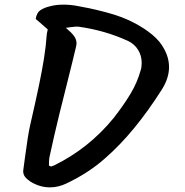

<svg xmlns="http://www.w3.org/2000/svg" viewBox="-20 -760 799 828"><path d="M196 48Q151 48 111 23Q96 13 88 2.5Q80 -8 80 -22L81 -31L88 -83Q94 -129 99.5 -163.5Q105 -198 110 -220L115 -242Q135 -329 148 -391.5Q161 -454 169.5 -506.5Q178 -559 182 -615L186 -633L161 -655Q152 -663 145.5 -668.5Q139 -674 134 -678Q138 -705 154 -716Q170 -727 196 -733Q221 -740 254 -740Q284 -740 315 -734Q404 -718 472 -697Q540 -676 599 -638Q619 -625 636.5 -610.5Q654 -596 668 -579Q709 -526 709 -471Q709 -423 678 -374Q560 -188 435 -79Q397 -45 355 -18Q313 9 267 31Q231 48 196 48ZM201 -42 214 -47Q363 -120 470 -251Q513 -306 542.5 -355Q572 -404 587 -458Q591 -470 591 -489Q591 -520 575.5 -545Q560 -570 533 -583Q483 -606 429.5 -621.5Q376 -637 318 -645Q308 -646 286 -643L264 -640Q288 -620 299 -605Q310 -590 310 -573Q310 -571 309.5 -567.5Q309 -564 308 -559Q301 -530 292.5 -494.5Q284 -459 273 -416L237 -272Q225 -223 214.5 -177.5Q204 -132 195 -90Q192 -79 191.5 -65.5Q191 -52 191 -46Q199 -42 201 -42Z"/></svg>

Font: Mansalva
Style: Regular
Weight: 400
Designer: Carolina Short
Foundry: Carolina Short
Version: Version 2.112; ttfautohint (v1.8.4.7-5d5b)